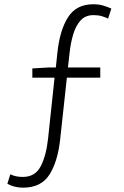

<svg xmlns="http://www.w3.org/2000/svg" viewBox="-20 -762 575 890"><path d="M86.9 107.9Q65.4 107.9 46.9 103Q28.3 98.1 14.2 89.8L27.8 45.9Q41.5 52.7 55.9 55.4Q70.3 58.1 85.9 58.1Q143.6 58.1 169.2 7.8Q194.8 -42.5 203.1 -122.1L232.9 -401.9H129.9V-444.8L204.1 -449.2H238.8L246.1 -518.1Q257.3 -623 295.7 -682.6Q334 -742.2 412.1 -742.2Q439 -742.2 459.7 -735.8Q480.5 -729.5 496.1 -722.2L481 -675.8Q468.3 -682.1 451.9 -687Q435.5 -691.9 413.1 -691.9Q376 -691.9 353.8 -667.5Q331.5 -643.1 319.8 -604.2Q308.1 -565.4 303.2 -522L294.9 -449.2H444.8V-401.9H290L258.8 -115.2Q247.6 -13.2 209.2 47.4Q170.9 107.9 86.9 107.9Z"/></svg>

Font: Source Han Sans CN Light
Style: Regular
Weight: 300
Designer: Ryoko NISHIZUKA  (kana, bopomofo & ideographs); Paul D. Hunt (Latin, Greek & Cyrillic); Sandoll Communications , Soo-you
Foundry: Adobe
Version: Version 2.000;hotconv 1.0.107;makeotfexe 2.5.65593